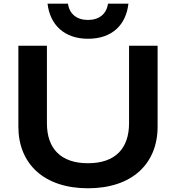

<svg xmlns="http://www.w3.org/2000/svg" viewBox="-20 -1011 955 1041"><path d="M79.6 -324.2C79.6 -123.5 217.8 9.8 457 9.8C696.3 9.8 834.5 -123.5 834.5 -324.2V-763.2H679.7V-342.8C679.7 -204.6 603.5 -126 457 -126C310.5 -126 234.4 -204.6 234.4 -342.8V-763.2H79.6ZM457 -800.8C590.3 -800.8 663.6 -878.4 676.3 -991.2H565.4C558.1 -935.5 517.6 -902.8 457 -902.8C396.5 -902.8 356 -935.5 348.6 -991.2H237.8C250.5 -878.4 327.1 -800.8 457 -800.8Z"/></svg>

Font: Krona One
Style: Regular
Weight: 400
Designer: Yvonne Schüttler
Foundry: Yvonne Schüttler
Version: Version 1.002